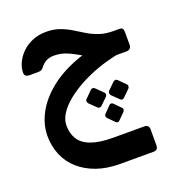

<svg xmlns="http://www.w3.org/2000/svg" viewBox="-147 -586 980 1066"><g transform="rotate(-20 343.0 -53.0)"><path d="M381 362Q304 362 244 341Q184 320 141 282Q98 244 76 191.5Q54 139 54 76Q55 9 89.5 -55Q124 -119 189.5 -172.5Q255 -226 348.5 -262Q442 -298 561 -309L577 -215Q511 -202 451 -180.5Q391 -159 340.5 -131Q290 -103 252.5 -72Q215 -41 194 -7Q173 27 173 60Q173 107 194.5 141.5Q216 176 265.5 194Q315 212 397 212H577Q605 212 605 240V334Q605 362 577 362ZM555 -213V-230Q508 -230 473.5 -239.5Q439 -249 412 -263.5Q385 -278 360 -292.5Q335 -307 306.5 -317.5Q278 -328 242 -329Q214 -329 195.5 -319.5Q177 -310 165 -295Q155 -282 148 -277.5Q141 -273 124 -273H77Q47 -273 47 -298Q47 -327 61 -357Q75 -387 101 -412.5Q127 -438 163.5 -453Q200 -468 244 -468Q288 -468 323 -455.5Q358 -443 388 -424.5Q418 -406 448.5 -387.5Q479 -369 515 -356.5Q551 -344 599 -344H631Q646 -344 651 -337.5Q656 -331 656 -316V-241Q656 -229 648.5 -221Q641 -213 627 -213ZM369 24 329 -15Q324 -21 323.5 -28.5Q323 -36 329 -41L368 -80Q381 -91 393 -80L433 -41Q439 -36 439 -28.5Q439 -21 433 -15L393 24Q388 29 381 29Q374 29 369 24ZM502 24 462 -15Q457 -21 457 -28.5Q457 -36 462 -41L502 -80Q508 -85 514.5 -85.5Q521 -86 527 -80L566 -41Q572 -36 571.5 -28.5Q571 -21 566 -15L526 24Q514 36 502 24ZM436 134 399 97Q394 91 394 84Q394 77 399 73L436 35Q441 29 448 29.5Q455 30 460 35L497 73Q502 77 502 83.5Q502 90 496 97L459 134Q448 146 436 134Z"/></g></svg>

Font: Rubik SemiBold
Style: Regular
Weight: 600
Designer: Hubert and Fischer
Foundry: Hubert and Fischer
Version: Version 2.300;gftools[0.9.30]